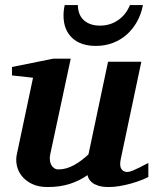

<svg xmlns="http://www.w3.org/2000/svg" viewBox="-20 -734 614 766"><path d="M571.8 -27.8Q561.5 -22.5 543.7 -15.4Q525.9 -8.3 504.2 -2.2Q482.4 3.9 459 8.1Q435.5 12.2 414.1 12.2Q388.2 12.2 372.1 6.8Q356 1.5 346.9 -6.1Q337.9 -13.7 334 -21.7Q330.1 -29.8 329.1 -35.2Q295.9 -12.2 257.3 0Q218.8 12.2 169.9 12.2Q132.8 12.2 107.2 -0.5Q81.5 -13.2 66.7 -32.2Q51.8 -51.3 47.1 -74Q42.5 -96.7 46.9 -117.2L111.8 -423.8L27.8 -433.1V-466.8L192.9 -500H262.2L180.2 -117.2Q177.7 -105.5 179 -94.7Q180.2 -84 184.6 -75.9Q189 -67.9 196.3 -63Q203.6 -58.1 212.9 -58.1Q229.5 -58.1 245.4 -62.7Q261.2 -67.4 276.1 -75.7Q291 -84 305.2 -94.7Q319.3 -105.5 333 -118.2L411.1 -487.8H543.9L461.9 -100.1Q456.1 -72.3 464.1 -60.1Q472.2 -47.9 487.8 -47.9Q491.7 -47.9 496.8 -49.1Q502 -50.3 511 -54Q520 -57.6 534.4 -64.7Q548.8 -71.8 571.8 -84ZM550.3 -713.9Q543.5 -678.2 527.1 -648.4Q510.7 -618.7 486.6 -596.9Q462.4 -575.2 430.9 -563Q399.4 -550.8 362.3 -550.8Q333 -550.8 309.3 -558.6Q285.6 -566.4 268.8 -581.8Q252 -597.2 242.7 -619.6Q233.4 -642.1 233.4 -671.9Q233.4 -682.6 234.6 -693.1Q235.8 -703.6 238.3 -713.9H290.5Q291.5 -673.3 315.4 -652.6Q339.4 -631.8 378.4 -631.8Q419.9 -631.8 451.4 -653.8Q482.9 -675.8 498.5 -713.9Z"/></svg>

Font: Charis SIL Eur
Style: Bold Italic
Weight: 700
Italic angle: -11°
Foundry: SIL International
Version: Version 5.000